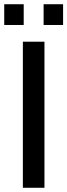

<svg xmlns="http://www.w3.org/2000/svg" viewBox="-20 -887 318 907"><path d="M88 0V-690H190V0ZM0 -769V-867H92V-769ZM186 -769V-867H278V-769Z"/></svg>

Font: Oxanium Medium
Style: Regular
Weight: 500
Designer: Severin Meyer
Version: Version 1.001